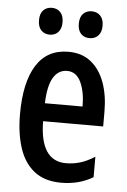

<svg xmlns="http://www.w3.org/2000/svg" viewBox="-53 -771 542 821"><g transform="rotate(5 218.0 -361.0)"><path d="M223.6 -550.8Q281.7 -550.8 320.6 -519.5Q359.4 -488.3 379.2 -433.8Q398.9 -379.4 398.9 -308.6V-245.6H141.1Q142.6 -75.2 253.9 -75.2Q285.2 -75.2 314.7 -84Q344.2 -92.8 377 -113.8V-25.9Q317.4 9.8 240.7 9.8Q169.4 9.8 125 -25.1Q80.6 -60.1 60.3 -122.6Q40 -185.1 40 -267.6Q40 -403.8 86.2 -477.3Q132.3 -550.8 223.6 -550.8ZM225.1 -468.8Q187.5 -468.8 166 -433.6Q144.5 -398.4 142.1 -322.8H303.7Q303.7 -385.7 284.2 -427.2Q264.6 -468.8 225.1 -468.8ZM85.9 -674.3Q85.9 -703.1 100.1 -717.5Q114.3 -731.9 136.7 -731.9Q159.2 -731.9 173.1 -717Q187 -702.1 187 -674.3Q187 -646.5 173.1 -631.6Q159.2 -616.7 136.7 -616.7Q114.3 -616.7 100.1 -631.3Q85.9 -646 85.9 -674.3ZM256.8 -674.3Q256.8 -703.1 271 -717.5Q285.2 -731.9 307.6 -731.9Q330.6 -731.9 344.7 -717Q358.9 -702.1 358.9 -674.3Q358.9 -646.5 344.7 -631.6Q330.6 -616.7 307.6 -616.7Q284.7 -616.7 270.8 -631.3Q256.8 -646 256.8 -674.3Z"/></g></svg>

Font: Open Sans Condensed SemiBold
Style: Regular
Weight: 600
Width: 3
Designer: Monotype Design Team
Foundry: Monotype Imaging Inc.
Version: Version 3.000; ttfautohint (v1.8.4)